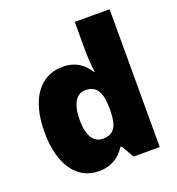

<svg xmlns="http://www.w3.org/2000/svg" viewBox="-138 -872 919 995"><g transform="rotate(-20 321.5 -375.0)"><path d="M238 10C314 10 358 -26 385 -70H392L433 0H577V-760H385V-612C385 -565 389 -510 394 -482H390C361 -528 319 -563 245 -563C125 -563 42 -465 42 -276C42 -89 124 10 238 10ZM316 -141C268 -141 235 -181 235 -273C235 -366 268 -409 314 -409C381 -409 401 -361 401 -274V-259C399 -179 377 -141 316 -141Z"/></g></svg>

Font: Noto Sans Gujarati Black
Style: Regular
Weight: 900
Designer: Jelle Bosma - Monotype Design Team, Universal Thirst
Foundry: Monotype Imaging Inc.
Version: Version 2.106